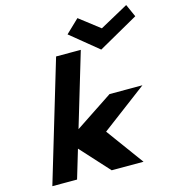

<svg xmlns="http://www.w3.org/2000/svg" viewBox="-148 -1203 1216 1328"><g transform="rotate(-15 459.5 -539.0)"><path d="M843.5 -513H608L337.9 -334L495.2 -860H318.2L61 0H238L299.3 -205L486 0H714L517.8 -268ZM919.2 -987 878.5 -1078 674.5 -966 529.4 -1078 434.2 -987 632.4 -825Z"/></g></svg>

Font: Hussar
Style: BdSuprExtOblThree
Weight: 700
Foundry: Cannot Into Space Fonts
Version: Version 2.00